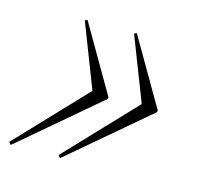

<svg xmlns="http://www.w3.org/2000/svg" viewBox="-73 -540 582 557"><g transform="rotate(15 218.0 -261.0)"><path d="M240.5 -258.5 3.5 -57 -3 -64.5 192 -270 117.5 -462 125 -465 242 -263.5ZM388.5 -258.5 151.5 -57 145 -64.5 340 -270 265.5 -462 273 -465 390 -263.5Z"/></g></svg>

Font: Newsreader 72pt ExtraLight
Style: Italic
Weight: 275
Italic angle: -17°
Designer: Hugues Gentile
Foundry: Production Type
Version: Version 1.003; ttfautohint (v1.8.3)